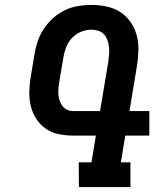

<svg xmlns="http://www.w3.org/2000/svg" viewBox="-20 -763 640 783"><path d="M512 0H302L301 -101H353L371 -210H278Q248 -210 219 -216Q190 -222 167 -238Q144 -254 128.5 -277.5Q113 -301 106 -329Q99 -357 99.5 -387.5Q100 -418 105 -448L121 -543Q125 -569 134 -595.5Q143 -622 159 -646Q175 -670 197 -689.5Q219 -709 245 -721.5Q271 -734 298.5 -738.5Q326 -743 352 -743Q384 -743 414.5 -736.5Q445 -730 469.5 -714.5Q494 -699 511.5 -674.5Q529 -650 537 -621Q545 -592 544.5 -560Q544 -528 539 -497L508 -310H589V-210H491L473 -101H512ZM388 -310 422 -513Q424 -528 425 -543Q426 -558 424.5 -572Q423 -586 418 -599.5Q413 -613 404 -623Q395 -633 381 -637.5Q367 -642 352 -642Q331 -642 309.5 -633Q288 -624 272.5 -607Q257 -590 249 -568.5Q241 -547 238 -526L222 -431Q220 -418 218.5 -404.5Q217 -391 218 -378Q219 -365 223 -353Q227 -341 234.5 -331Q242 -321 253.5 -315.5Q265 -310 278 -310Z"/></svg>

Font: Iosevka HT Extended
Style: Bold Italic
Weight: 700
Width: 7
Italic angle: -9°
Monospace: yes
Designer: Belleve Invis
Foundry: Belleve Invis
Version: Version 32.3.0; ttfautohint (v1.8.4)